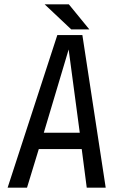

<svg xmlns="http://www.w3.org/2000/svg" viewBox="-20 -861 540 881"><path d="M307 -726 185 -841H296L390 -726ZM295 -634 181 -252H346ZM378 0 355 -177H158L104 0H15L243 -700H358L465 0Z"/></svg>

Font: Share
Style: Italic
Weight: 400
Version: Version 1.002